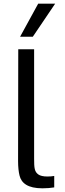

<svg xmlns="http://www.w3.org/2000/svg" viewBox="-20 -1017 354 1041"><path d="M158 -818 279 -997H187L89 -818ZM210 4C235 4 256 2 274 -1V-63C263 -61 251 -60 237 -60C214 -60 198 -64 188 -71C167 -86 165 -106 165 -157V-750H79L78 -144C78 -111 81 -85 86 -65C96 -24 131 4 210 4Z"/></svg>

Font: Be Vietnam
Style: Regular
Weight: 400
Designer: Gabriel Lam
Foundry: TypeRant
Version: Version 4.000